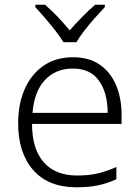

<svg xmlns="http://www.w3.org/2000/svg" viewBox="-20 -785 592 815"><path d="M290 -542Q358 -542 403.5 -510.5Q449 -479 472.5 -424Q496 -369 496 -298V-259H116Q116 -153 165.5 -96.5Q215 -40 307 -40Q356 -40 393 -48.5Q430 -57 474 -76V-24Q434 -6 395 2Q356 10 305 10Q185 10 121 -63Q57 -136 57 -262Q57 -343 84.5 -406Q112 -469 164 -505.5Q216 -542 290 -542ZM289 -494Q216 -494 170.5 -445Q125 -396 118 -306H437Q437 -390 400.5 -442Q364 -494 289 -494ZM249 -606Q236 -628 215 -655Q194 -682 171 -708.5Q148 -735 130 -755V-765H171Q198 -742 225.5 -713Q253 -684 276 -656Q300 -684 328.5 -713Q357 -742 384 -765H425V-755Q406 -735 382.5 -708.5Q359 -682 338 -655Q317 -628 305 -606Z"/></svg>

Font: Noto Sans Lao Light
Style: Regular
Weight: 300
Designer: Monotype Design Team
Foundry: Monotype Imaging Inc.
Version: Version 2.003; ttfautohint (v1.8.4.7-5d5b)